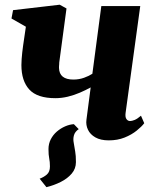

<svg xmlns="http://www.w3.org/2000/svg" viewBox="-20 -570 638 794"><path d="M285.5 -56.5 305.5 -36Q290 -25.5 285.8 -10.5Q281.5 4.5 285 21Q288 41 291 56.8Q294 72.5 294 100.5Q294 127.5 276.5 148Q259 168.5 231 182.5Q203 196.5 172 204L144 169Q161.5 162.5 174 151.5Q186.5 140.5 186.5 118.5Q186.5 99 183.5 85Q180.5 71 180.5 46.5Q180.5 24.5 190 6Q199.5 -12.5 215.2 -26Q231 -39.5 249.5 -47.5Q268 -55.5 285.5 -56.5ZM255 -535 225 -311.5Q225 -309 224.8 -305Q224.5 -301 224.2 -297.2Q224 -293.5 224 -289.5Q224.5 -265 239.5 -253Q254.5 -241 283.5 -241Q307 -241 327.8 -248.5Q348.5 -256 362 -265L399 -545H560L499.5 -104Q497 -86 502.8 -77.8Q508.5 -69.5 518 -69.5Q525.5 -69.5 536.8 -74Q548 -78.5 563 -91.5L576.5 -60.5Q566 -46.5 545.2 -29.8Q524.5 -13 495.2 -1.2Q466 10.5 430 10.5Q396 10.5 374.5 -1.8Q353 -14 343.8 -33.5Q334.5 -53 337.5 -75L355 -208.5Q335 -197.5 310.8 -187Q286.5 -176.5 260.5 -170.2Q234.5 -164 209 -164Q134 -164 101.2 -199.8Q68.5 -235.5 68.5 -301Q68.5 -312.5 69.5 -325.8Q70.5 -339 72 -353.2Q73.5 -367.5 75.5 -381L87 -459.5L27.5 -493.5L34 -528L227 -550.5Z"/></svg>

Font: Merriweather 60pt Black
Style: Italic
Weight: 900
Italic angle: -7.8°
Version: Version 2.101